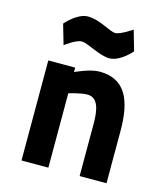

<svg xmlns="http://www.w3.org/2000/svg" viewBox="-112 -839 798 925"><g transform="rotate(15 287.0 -376.5)"><path d="M216 0V-371C216 -371 274 -389 307 -389C362 -389 372 -327 372 -261V0H506V-261C506 -413 465 -511 335 -511C288 -511 216 -477 216 -477V-499H82V0ZM441 -749C441 -749 385 -710 359 -710C331 -710 273 -753 212 -753C159 -753 105 -689 105 -689L134 -589C134 -589 186 -629 214 -629C247 -629 311 -585 363 -585C417 -585 470 -648 470 -648Z"/></g></svg>

Font: TitilliumMaps29L
Style: 999 wt
Weight: 900
Designer: Campivisivi
Foundry: Accademia di Belle Arti di Urbino and students of MA course of Visual design